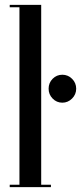

<svg xmlns="http://www.w3.org/2000/svg" viewBox="-20 -770 334 790"><path d="M20 0V-10H60V-740H20V-750H149.5V-10H189.5V0ZM236.5 -347.5Q213 -347.5 196.5 -364.5Q180 -381.5 180 -405Q180 -429 196.5 -445.8Q213 -462.5 236.5 -462.5Q259.5 -462.5 276.5 -445.8Q293.5 -429 293.5 -405Q293.5 -381.5 276.5 -364.5Q259.5 -347.5 236.5 -347.5Z"/></svg>

Font: Imbue 100pt Medium
Style: Regular
Weight: 500
Designer: Tyler Finck
Foundry: Etcetera Type Company
Version: Version 1.102; ttfautohint (v1.8.3)